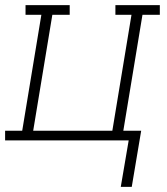

<svg xmlns="http://www.w3.org/2000/svg" viewBox="-35 -550 655 752"><path d="M481 182H438L469 0H-15V-38H52L127 -492H65V-530H238V-492H170L95 -38H405L480 -492H417V-530H591V-492H523L448 -38H518Z"/></svg>

Font: Iosevka Slab XLtExObl
Style: Regular
Weight: 200
Width: 7
Italic angle: -9°
Monospace: yes
Designer: Belleve Invis
Foundry: Belleve Invis
Version: Version 11.1.1; ttfautohint (v1.8.3)